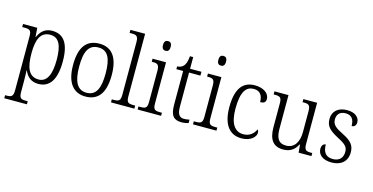

<svg xmlns="http://www.w3.org/2000/svg" viewBox="-93 -1232 3776 1943"><g transform="rotate(15 1795.5 -260.5)"><path d="M19 239H256V207H237C189 207 167 201 167 136V25C167 -22 165 -64 164 -92H167C193 -29 238 10 313 10C428 10 495 -78 495 -273C495 -462 433 -546 312 -546C236 -546 193 -502 167 -442H164L157 -536H8V-504H29C84 -504 104 -497 104 -433V133C104 200 82 207 33 207H19ZM305 -34C200 -34 167 -124 167 -274C167 -416 202 -502 303 -502C395 -502 431 -425 431 -273C431 -121 392 -34 305 -34Z M806 10C939 10 1009 -79 1009 -268C1009 -456 936 -544 809 -544C673 -544 604 -455 604 -268C604 -80 680 10 806 10ZM807 -30C709 -30 668 -113 668 -268C668 -425 706 -504 808 -504C907 -504 945 -426 945 -268C945 -116 909 -30 807 -30Z M1073 0H1318V-32H1303C1246 -32 1227 -39 1227 -105V-760H1073V-728H1093C1142 -728 1164 -721 1164 -656V-105C1164 -39 1145 -32 1089 -32H1073Z M1471 -647C1494 -647 1511 -659 1511 -698C1511 -737 1494 -749 1471 -749C1448 -749 1431 -737 1431 -698C1431 -659 1448 -647 1471 -647ZM1352 0H1598V-32H1580C1526 -32 1506 -39 1506 -105V-536H1365V-504H1374C1424 -504 1444 -496 1444 -431V-103C1444 -39 1424 -32 1370 -32H1352Z M1814 10C1840 10 1868 5 1886 -1V-37C1866 -33 1850 -30 1828 -30C1781 -30 1758 -60 1758 -139V-496H1877V-536H1758V-658H1724C1719 -603 1709 -573 1691 -553C1675 -535 1651 -526 1625 -525V-496H1696V-143C1696 -29 1731 10 1814 10Z M2051 -647C2074 -647 2091 -659 2091 -698C2091 -737 2074 -749 2051 -749C2028 -749 2011 -737 2011 -698C2011 -659 2028 -647 2051 -647ZM1932 0H2178V-32H2160C2106 -32 2086 -39 2086 -105V-536H1945V-504H1954C2004 -504 2024 -496 2024 -431V-103C2024 -39 2004 -32 1950 -32H1932Z M2440 10C2539 10 2589 -46 2589 -86C2589 -102 2585 -112 2577 -120C2556 -74 2516 -35 2449 -35C2357 -35 2306 -111 2306 -265C2306 -450 2358 -506 2436 -506C2505 -506 2530 -456 2530 -393C2568 -393 2588 -406 2588 -440C2588 -503 2523 -544 2437 -544C2325 -544 2242 -478 2242 -264C2242 -69 2326 10 2440 10Z M2878 10C2947 10 2995 -20 3027 -83H3031L3039 0H3173V-32H3161C3111 -32 3089 -38 3089 -103V-536H2945V-504H2953C3008 -504 3027 -497 3027 -428V-210C3027 -112 2985 -36 2896 -36C2813 -36 2789 -92 2789 -186V-536H2642V-504H2652C2706 -504 2726 -497 2726 -434V-185C2726 -49 2778 10 2878 10Z M3386 10C3484 10 3548 -45 3548 -138C3548 -211 3516 -252 3421 -299C3342 -338 3306 -365 3306 -421C3306 -471 3334 -508 3397 -508C3456 -508 3487 -473 3487 -399C3517 -399 3533 -418 3533 -450C3533 -499 3490 -543 3404 -543C3312 -543 3252 -494 3252 -412C3252 -333 3291 -298 3391 -245C3473 -203 3493 -177 3493 -129C3493 -68 3457 -27 3388 -27C3310 -27 3283 -78 3283 -151C3263 -151 3241 -136 3241 -95C3241 -37 3288 10 3386 10Z"/></g></svg>

Font: Noto Serif Khmer SemiCondensed Light
Style: Regular
Weight: 300
Width: 4
Designer: Danh Hong and the Monotype Design Team
Foundry: Monotype Imaging Inc.
Version: Version 2.004